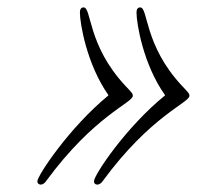

<svg xmlns="http://www.w3.org/2000/svg" viewBox="-20 -501 602 519"><path d="M81 -11C81 -4 87 -2 90 -2C96 -2 102 -7 105 -12C235 -189 339 -223 339 -242C339 -248 337 -250 318 -270C216 -380 228 -481 206 -481C198 -481 196 -474 196 -467C196 -439 214 -328 273 -244V-243C167 -156 81 -26 81 -11ZM234 -11C234 -6 237 -2 243 -2C249 -2 255 -7 258 -12C388 -189 492 -223 492 -242C492 -248 490 -250 471 -270C369 -380 381 -481 359 -481C351 -481 349 -474 349 -467C349 -438 367 -327 426 -244V-243C321 -158 234 -28 234 -11Z"/></svg>

Font: CMU Serif
Style: Italic
Weight: 500
Italic angle: -14.04°
Version: Version 0.7.0